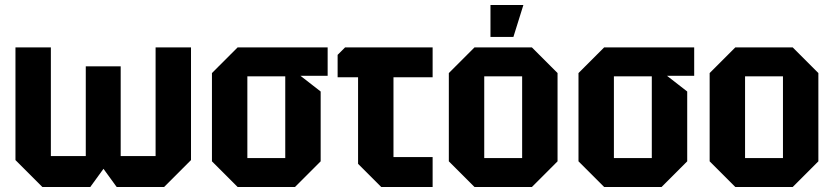

<svg xmlns="http://www.w3.org/2000/svg" viewBox="-20 -750 3344 770"><path d="M464 -484V-124H604V-560H746V-108L638 0H448L395 -73L342 0H150L42 -108V-560H184V-124H324V-484Z M830 -103V-457L933 -560H1294V-446H1185L1266 -383V-103L1163 0H933ZM972 -116H1124V-444H972Z M1416 -93V-440H1334V-530L1364 -560H1715V-440H1558V-120H1715V0H1509Z M1780 -103V-457L1883 -560H2113L2216 -457V-103L2113 0H1883ZM1922 -116H2074V-444H1922ZM1947 -602V-730H2079L2039 -602Z M2300 -103V-457L2403 -560H2764V-446H2655L2736 -383V-103L2633 0H2403ZM2442 -116H2594V-444H2442Z M2826 -103V-457L2929 -560H3159L3262 -457V-103L3159 0H2929ZM2968 -116H3120V-444H2968Z"/></svg>

Font: Tektur SemiCondensed SemiBold
Style: Regular
Weight: 600
Width: 4
Designer: Adam Jagosz
Foundry: Adam Jagosz
Version: Version 1.005;gftools[0.9.30]